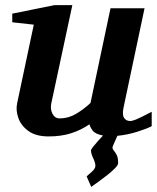

<svg xmlns="http://www.w3.org/2000/svg" viewBox="-20 -520 614 749"><path d="M571.8 -27.8Q554.7 -18.6 516.4 -6.3Q478 5.9 438 9.8Q433.6 20.5 426.3 35.9Q418.9 51.3 418.9 56.2Q418.9 62 424.3 67.9Q429.7 73.7 435.3 84.7Q440.9 95.7 440.9 116.2Q440.9 123.5 429.2 135.7Q417.5 147.9 399.9 161.9Q382.3 175.8 364.7 188.5Q347.2 201.2 335.9 209L317.9 168Q326.2 161.1 339.1 149.2Q352.1 137.2 352.1 127Q352.1 114.7 343.5 96.9Q335 79.1 335 66.9Q335 63 343.5 52.2Q352.1 41.5 363 29.1Q374 16.6 381.8 8.8Q351.1 2.9 340.8 -11.5Q330.6 -25.9 329.1 -35.2Q296.4 -12.7 257.6 -0.2Q218.8 12.2 169.9 12.2Q120.1 12.2 91.1 -8.8Q62 -29.8 51.5 -60.1Q41 -90.3 46.9 -117.2L111.8 -423.8L27.8 -433.1V-466.8L192.9 -500H262.2L180.2 -117.2Q175.3 -93.8 184.8 -75.9Q194.3 -58.1 212.9 -58.1Q246.6 -58.1 276.4 -75.7Q306.2 -93.3 333 -118.2L411.1 -487.8H543.9L461.9 -100.1Q456.1 -72.3 464.1 -60.1Q472.2 -47.9 487.8 -47.9Q495.6 -47.9 511 -54Q526.4 -60.1 571.8 -84Z"/></svg>

Font: Charis
Style: Bold Italic
Weight: 700
Italic angle: -11°
Designer: Walt Agee, Miriam Martin, Annie Olsen, Victor Gaultney, Lorna Priest, Alan Ward, Bob Hallissy, Martin Hosken, Sharon Cor
Foundry: SIL Global
Version: Version 7.000